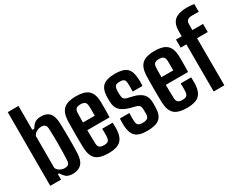

<svg xmlns="http://www.w3.org/2000/svg" viewBox="-93 -1303 2268 1805"><g transform="rotate(-30 1041.5 -400.5)"><path d="M420 -461Q421 -429 421.5 -387.5Q422 -346 422.5 -300.5Q423 -255 422 -213Q421 -171 420 -139Q417 -60 383 -25.5Q349 9 289 9Q244 9 220.5 -8.5Q197 -26 177 -60H163V0H46V-800H163V-540H184Q204 -574 227.5 -591.5Q251 -609 297 -609Q356 -609 386.5 -575Q417 -541 420 -461ZM303 -130Q307 -207 307.5 -295.5Q308 -384 304 -469Q303 -496 291 -510Q279 -524 249 -524Q221 -524 197.5 -510.5Q174 -497 163 -473V-127Q174 -102 198.5 -89Q223 -76 249 -76Q278 -76 290 -89Q302 -102 303 -130Z M737 -221H851Q851 -210 851.5 -186Q852 -162 852 -146Q847 -63 807 -27Q767 9 677 9Q582 9 541 -27.5Q500 -64 495 -146Q494 -175 493.5 -216Q493 -257 493 -301Q493 -345 493.5 -385Q494 -425 495 -453Q500 -537 542.5 -573Q585 -609 675 -609Q766 -609 807 -573Q848 -537 852 -457Q852 -446 852.5 -416Q853 -386 852.5 -349Q852 -312 851 -279H609Q609 -244 610 -208Q611 -172 612 -133Q613 -103 628 -90.5Q643 -78 676 -78Q709 -78 722 -90.5Q735 -103 737 -134Q738 -149 738 -171Q738 -193 737 -221ZM675 -522Q641 -522 627 -509Q613 -496 612 -469Q611 -442 610.5 -415.5Q610 -389 610 -362H738Q738 -396 738 -427.5Q738 -459 737 -469Q735 -498 720.5 -510Q706 -522 675 -522Z M1095 9Q1006 9 969 -27Q932 -63 928 -145Q928 -168 928 -188Q928 -208 929 -221H1032Q1031 -189 1031 -168.5Q1031 -148 1032 -133Q1033 -102 1048 -90Q1063 -78 1095 -78Q1131 -78 1147.5 -90.5Q1164 -103 1164 -134Q1165 -160 1164 -183Q1164 -208 1155 -222Q1146 -236 1122 -243L1057 -260Q991 -279 959 -312Q927 -345 926 -411Q925 -434 926 -453Q927 -536 966 -572.5Q1005 -609 1101 -609Q1189 -609 1226.5 -573.5Q1264 -538 1267 -457Q1268 -449 1268 -433.5Q1268 -418 1267.5 -403Q1267 -388 1266 -380H1160Q1161 -401 1161 -428Q1161 -455 1160 -470Q1159 -498 1146.5 -510Q1134 -522 1101 -522Q1067 -522 1054 -510.5Q1041 -499 1040 -469Q1039 -464 1038.5 -453Q1038 -442 1039 -422Q1039 -393 1047.5 -376.5Q1056 -360 1084 -353L1143 -339Q1208 -323 1240.5 -289Q1273 -255 1273 -188Q1273 -176 1272.5 -165.5Q1272 -155 1272 -142Q1271 -62 1231 -26.5Q1191 9 1095 9Z M1589 -221H1703Q1703 -210 1703.5 -186Q1704 -162 1704 -146Q1699 -63 1659 -27Q1619 9 1529 9Q1434 9 1393 -27.5Q1352 -64 1347 -146Q1346 -175 1345.5 -216Q1345 -257 1345 -301Q1345 -345 1345.5 -385Q1346 -425 1347 -453Q1352 -537 1394.5 -573Q1437 -609 1527 -609Q1618 -609 1659 -573Q1700 -537 1704 -457Q1704 -446 1704.5 -416Q1705 -386 1704.5 -349Q1704 -312 1703 -279H1461Q1461 -244 1462 -208Q1463 -172 1464 -133Q1465 -103 1480 -90.5Q1495 -78 1528 -78Q1561 -78 1574 -90.5Q1587 -103 1589 -134Q1590 -149 1590 -171Q1590 -193 1589 -221ZM1527 -522Q1493 -522 1479 -509Q1465 -496 1464 -469Q1463 -442 1462.5 -415.5Q1462 -389 1462 -362H1590Q1590 -396 1590 -427.5Q1590 -459 1589 -469Q1587 -498 1572.5 -510Q1558 -522 1527 -522Z M1820 0 1819 -512H1757V-600H1819V-656Q1819 -738 1862.5 -774Q1906 -810 1999 -810Q2015 -810 2035.5 -808Q2056 -806 2073 -803V-719Q2056 -719 2037.5 -719.5Q2019 -720 2000 -720Q1968 -720 1951.5 -707Q1935 -694 1935 -664V-600H2051V-512H1935L1936 0Z"/></g></svg>

Font: Big Shoulders Text
Style: Bold
Weight: 700
Designer: Patric King
Foundry: XO Type Co
Version: Version 1.000; ttfautohint (v1.8.2)